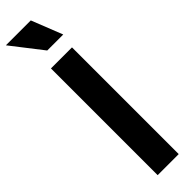

<svg xmlns="http://www.w3.org/2000/svg" viewBox="-349 -933 916 916"><g transform="rotate(-45 109.0 -475.0)"><path d="M50 0V-720H192V0ZM98 -793 -24 -950H144L206 -793Z"/></g></svg>

Font: Instrument Sans Condensed
Style: Bold
Weight: 700
Width: 3
Designer: Rodrigo Fuenzalida
Foundry: fragTYPE
Version: Version 1.000;gftools[0.9.28]